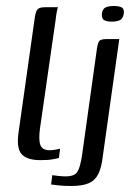

<svg xmlns="http://www.w3.org/2000/svg" viewBox="-20 -529 448 639"><path d="M115 4Q69 4 51.5 -16.5Q34 -37 42 -90L96 -472Q98 -484 101 -491.5Q104 -499 111 -502Q118 -505 130 -505H173Q172 -504 169.5 -492Q167 -480 165 -462L113 -101Q108 -63 114.5 -46Q121 -29 146 -29Q153 -29 165 -31Q177 -33 180 -34L176 -3Q170 -2 156 1Q142 4 115 4ZM216 90Q193 90 175 88Q157 86 150 85L154 54Q160 55 174.5 56.5Q189 58 198 58Q228 58 237.5 43Q247 28 253 -12L303 -370Q305 -381 307.5 -387.5Q310 -394 316.5 -396.5Q323 -399 335 -399H377L322 -8Q318 28 307.5 49.5Q297 71 276 80.5Q255 90 216 90ZM352 -457Q335 -457 326.5 -462Q318 -467 319 -483Q321 -499 331 -504Q341 -509 359 -509Q377 -509 385.5 -504Q394 -499 392 -483Q389 -467 379 -462Q369 -457 352 -457Z"/></svg>

Font: Genos
Style: Italic
Weight: 400
Italic angle: -8°
Version: Version 1.010